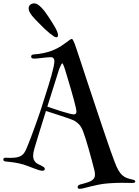

<svg xmlns="http://www.w3.org/2000/svg" viewBox="-20 -1056 841 1165"><path d="M416 -819.8Q419.4 -819.8 423.8 -811.5Q428.2 -803.2 432.4 -792.2Q436.5 -781.2 440.2 -770.3Q443.8 -759.3 445.8 -753.9Q456.5 -722.2 469.7 -682.1Q482.9 -642.1 497.8 -596.7Q512.7 -551.3 529.1 -502.2Q545.4 -453.1 561.8 -404.1Q578.1 -355 594.2 -307.1Q610.4 -259.3 625 -216.1Q639.6 -172.9 652.6 -136.5Q665.5 -100.1 675.8 -73.2Q687.5 -41.5 698.7 -22.5Q710 -3.4 722.7 7.8Q735.4 19 750.7 24.4Q766.1 29.8 786.1 34.2Q800.8 37.1 800.8 44.9Q800.8 50.3 795.4 52.2Q790 54.2 783.2 54.2Q772.5 54.2 755.9 53.7Q739.3 53.2 717.8 53.2Q700.7 53.2 680.9 54Q661.1 54.7 640.1 56.2Q607.4 58.6 579.6 64.2Q551.8 69.8 529.3 75.4Q506.8 81.1 490 85.4Q473.1 89.8 462.9 89.8Q457.5 89.8 454.3 87.2Q451.2 84.5 451.2 80.1Q451.2 73.7 454.6 69.8Q458 65.9 467.8 63Q471.7 62 479 60.1Q486.3 58.1 495.1 55.7Q503.9 53.2 513.4 50Q522.9 46.9 530.8 43Q540.5 37.6 548.3 28.8Q556.2 20 556.2 2Q556.2 -2 555.4 -8.8Q554.7 -15.6 553.2 -21Q544.4 -55.2 535.2 -90.3Q525.9 -125.5 516.6 -157.2Q507.3 -189 499 -215.8Q490.7 -242.7 483.9 -259.8Q472.7 -288.1 458 -303Q443.4 -317.9 425.8 -326.2Q420.9 -328.1 409.7 -332.5Q398.4 -336.9 383.1 -342Q367.7 -347.2 350.1 -353Q332.5 -358.9 315.4 -364.5Q298.3 -370.1 283.4 -374.8Q268.6 -379.4 258.8 -382.8Q247.1 -345.2 235.6 -308.3Q224.1 -271.5 214.6 -240.5Q205.1 -209.5 198 -186Q190.9 -162.6 188 -151.9Q184.1 -139.2 182.6 -128.9Q181.2 -118.7 181.2 -110.8Q181.2 -96.7 185.3 -87.2Q189.5 -77.6 196.3 -71Q203.1 -64.5 212.2 -59.8Q221.2 -55.2 231 -50.8Q239.3 -46.9 245.6 -42.2Q252 -37.6 252 -30.8Q252 -26.4 248.3 -23.2Q244.6 -20 236.8 -20Q228.5 -20 215.8 -23.9Q203.1 -27.8 187.7 -33.7Q172.4 -39.6 155.3 -46.1Q138.2 -52.7 121.1 -58.1Q107.4 -62 92.8 -65.2Q78.1 -68.4 64.5 -70.3Q50.8 -72.3 39.8 -73.5Q28.8 -74.7 22.9 -75.2Q10.7 -76.2 5.4 -78.6Q0 -81.1 0 -87.9Q0 -92.8 3.2 -95.9Q6.3 -99.1 14.2 -99.1Q17.1 -99.1 24.7 -98.6Q32.2 -98.1 42 -98.1Q65.4 -98.1 81.1 -101.1Q96.7 -104 107.4 -110.4Q118.2 -116.7 125.2 -126.2Q132.3 -135.7 138.2 -148.9Q144 -161.6 152.3 -182.9Q160.6 -204.1 170.2 -229.2Q179.7 -254.4 189.5 -281.5Q199.2 -308.6 207.8 -332.8Q216.3 -356.9 222.7 -375.7Q229 -394.5 231.9 -403.8Q235.8 -416.5 242.9 -438.7Q250 -460.9 258.8 -488.3Q267.6 -515.6 276.6 -545.2Q285.6 -574.7 293.2 -601.8Q300.8 -628.9 305.4 -651.1Q310.1 -673.3 310.1 -686Q310.1 -695.8 304.7 -702.4Q299.3 -709 287.1 -709Q276.4 -709 262.9 -707.5Q249.5 -706.1 235.8 -704.6Q222.2 -703.1 209.2 -701.7Q196.3 -700.2 187 -700.2Q168.9 -700.2 168.9 -712.9Q168.9 -724.6 186 -726.1Q197.8 -726.6 212.6 -728.5Q227.5 -730.5 244.1 -733.9Q260.7 -737.3 277.6 -742.4Q294.4 -747.6 310.1 -754.9Q335 -766.1 352.5 -777.8Q370.1 -789.6 382.6 -798.8Q395 -808.1 403.1 -814Q411.1 -819.8 416 -819.8ZM267.1 -409.2Q282.2 -403.8 305.9 -395.8Q329.6 -387.7 354 -380.1Q378.4 -372.6 399.2 -367.2Q419.9 -361.8 429.2 -361.8Q435.1 -361.8 439.5 -366Q443.8 -370.1 443.8 -378.9Q443.8 -386.2 439.5 -405.5Q435.1 -424.8 428.5 -449.5Q421.9 -474.1 414.1 -501.2Q406.2 -528.3 399.4 -551.3Q392.6 -574.2 387.9 -589.6Q383.3 -605 382.8 -606.9Q380.9 -612.8 377.7 -623.8Q374.5 -634.8 370.8 -645.5Q367.2 -656.2 363.5 -664.1Q359.9 -671.9 357.9 -671.9Q356 -671.9 352.8 -666.5Q349.6 -661.1 346.2 -653.6Q342.8 -646 339.4 -637.2Q335.9 -628.4 334 -621.1ZM188 -1035.6Q197.3 -1035.6 207.8 -1029.3Q218.3 -1022.9 229.2 -1012Q240.2 -1001 251.5 -986.6Q262.7 -972.2 272.9 -956.1Q284.7 -938.5 295.4 -921.6Q306.2 -904.8 314.2 -890.1Q322.3 -875.5 327.1 -863.5Q332 -851.6 332 -842.8Q332 -837.4 329.6 -833.5Q327.1 -829.6 321.8 -829.6Q315.9 -829.6 304.9 -836.7Q293.9 -843.8 280 -855.2Q266.1 -866.7 250.5 -881.3Q234.9 -896 220.2 -911.6Q208.5 -923.3 196.5 -935.5Q184.6 -947.8 175 -959.7Q165.5 -971.7 159.7 -982.9Q153.8 -994.1 153.8 -1003.9Q153.8 -1020.5 164.6 -1028.1Q175.3 -1035.6 188 -1035.6Z"/></svg>

Font: Henny Penny
Style: Regular
Weight: 400
Version: Version 1.001